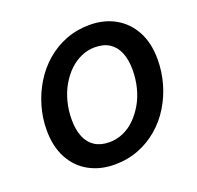

<svg xmlns="http://www.w3.org/2000/svg" viewBox="-126 -844 1017 992"><g transform="rotate(-20 382.5 -347.5)"><path d="M342 14Q264 14 202.5 -19.5Q141 -53 106 -117.5Q71 -182 71 -273Q71 -339 89.5 -403Q108 -467 142 -522.5Q176 -578 224.5 -620Q273 -662 333.5 -685.5Q394 -709 464 -709Q543 -709 604 -675Q665 -641 700 -577Q735 -513 735 -422Q735 -355 717 -291Q699 -227 665 -171.5Q631 -116 582.5 -74.5Q534 -33 473.5 -9.5Q413 14 342 14ZM356 -104Q395 -104 431 -119.5Q467 -135 496.5 -164Q526 -193 548.5 -231.5Q571 -270 583 -317.5Q595 -365 595 -416Q595 -470 579 -509.5Q563 -549 531 -570Q499 -591 450 -591Q411 -591 375 -575Q339 -559 309.5 -530.5Q280 -502 257.5 -463Q235 -424 223 -377Q211 -330 211 -279Q211 -225 227 -185.5Q243 -146 275.5 -125Q308 -104 356 -104Z"/></g></svg>

Font: Ubuntu Sans
Style: Bold Italic
Weight: 700
Italic angle: -13.5°
Designer: Dalton Maag Ltd
Foundry: Dalton Maag Ltd
Version: Version 1.006